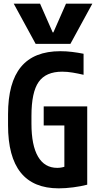

<svg xmlns="http://www.w3.org/2000/svg" viewBox="-20 -1020 540 1050"><path d="M55 -1000H199L268 -843H272L341 -1000H485L365 -780H175ZM301 10Q24 10 24 -335V-395Q24 -569 95 -654.5Q166 -740 310 -740Q343 -740 375 -736Q407 -732 437 -726V-611Q407 -618 377.5 -623Q348 -628 320 -628Q231 -628 191.5 -572Q152 -516 152 -386V-344Q152 -225 188 -163.5Q224 -102 293 -102Q314 -102 334 -108.5Q354 -115 376 -130L332 -63V-334H219V-438H457V-10Q423 -1 380.5 4.5Q338 10 301 10Z"/></svg>

Font: M PLUS 1 Code SemiBold
Style: Regular
Weight: 600
Designer: Coji Morishita
Foundry: UNDERFOREST DESIGN
Version: Version 1.005